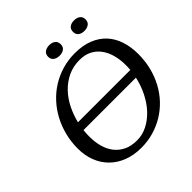

<svg xmlns="http://www.w3.org/2000/svg" viewBox="-215 -978 1153 1153"><g transform="rotate(-45 361.0 -402.0)"><path d="M60.1 -254.9Q60.1 -312.5 73.5 -365.7Q86.9 -418.9 111.6 -465.3Q136.2 -511.7 171.4 -550Q206.5 -588.4 250.2 -615.7Q293.9 -643.1 345 -658.2Q396 -673.3 452.6 -673.3Q519.5 -673.3 569.6 -653.3Q619.6 -633.3 652.8 -597.4Q686 -561.5 702.6 -511Q719.2 -460.4 719.2 -399.9Q719.2 -340.8 705.8 -287.4Q692.4 -233.9 667.5 -188Q642.6 -142.1 607.7 -105.2Q572.8 -68.4 530 -42.5Q487.3 -16.6 437.7 -2.4Q388.2 11.7 334 11.7Q270 11.7 219.5 -8.1Q168.9 -27.8 133.3 -63.5Q97.7 -99.1 78.9 -147.9Q60.1 -196.8 60.1 -254.9ZM160.2 -256.8Q160.2 -210.4 171.1 -170.7Q182.1 -130.9 205.3 -101.3Q228.5 -71.8 263.7 -54.9Q298.8 -38.1 347.2 -38.1Q393.6 -38.1 435.5 -59.6Q477.5 -81.1 512 -117.9Q546.4 -154.8 571.3 -204.3Q596.2 -253.9 608.4 -309.6H163.1Q160.2 -283.2 160.2 -256.8ZM444.3 -624.5Q389.6 -624.5 345 -603.3Q300.3 -582 266.1 -546.4Q231.9 -510.7 208.5 -464.1Q185.1 -417.5 172.9 -366.2H617.2Q618.2 -376 618.7 -386Q619.1 -396 619.1 -406.2Q619.1 -452.1 608.4 -491.9Q597.7 -531.7 575.9 -561.3Q554.2 -590.8 521.5 -607.7Q488.8 -624.5 444.3 -624.5ZM324.2 -771Q324.2 -793.5 339.6 -804.7Q355 -815.9 378.4 -815.9Q401.4 -815.9 416.3 -804.7Q431.2 -793.5 431.2 -771Q431.2 -749 416.3 -737.8Q401.4 -726.6 378.4 -726.6Q355 -726.6 339.6 -737.8Q324.2 -749 324.2 -771ZM535.6 -771Q535.6 -793.5 550.5 -804.7Q565.4 -815.9 588.4 -815.9Q611.8 -815.9 627 -804.7Q642.1 -793.5 642.1 -771Q642.1 -749 627 -737.8Q611.8 -726.6 588.4 -726.6Q565.4 -726.6 550.5 -737.8Q535.6 -749 535.6 -771Z"/></g></svg>

Font: PT Astra Serif
Style: Italic
Weight: 400
Italic angle: -16°
Designer: A.Korolkova, I. Chaeva
Foundry: ParaType Ltd
Version: Version 1.001